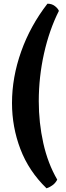

<svg xmlns="http://www.w3.org/2000/svg" viewBox="-20 -820 360 1040"><path d="M232 200Q136 107 90.5 -12.5Q45 -132 45 -262Q45 -401 94.5 -540.5Q144 -680 237 -800Q261 -800 277.5 -787Q294 -774 299 -761Q247 -658 218.5 -530.5Q190 -403 190 -272Q190 -155 214.5 -45Q239 65 290 153Q280 173 262 185Q244 197 232 200Z"/></svg>

Font: Texturina Black
Style: Regular
Weight: 900
Designer: Guillermo Torres Carreño
Foundry: Omnibus-Type
Version: Version 1.002; ttfautohint (v1.8.3)